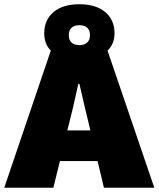

<svg xmlns="http://www.w3.org/2000/svg" viewBox="-30 -887 749 907"><path d="M431 -126H253L222 0H-10L210 -648Q179 -679 179 -730Q179 -793 223 -830Q267 -867 345 -867Q423 -867 467 -830Q511 -793 511 -730Q511 -679 478 -648L699 0H461ZM295 -721Q295 -698 308 -686Q321 -674 345 -674Q369 -674 382 -686Q395 -698 395 -721Q395 -744 382 -756Q369 -768 345 -768Q321 -768 308 -756Q295 -744 295 -721ZM397 -271 371 -379 345 -491H340L315 -379L288 -271Z"/></svg>

Font: Work Sans Black
Style: Regular
Weight: 900
Designer: Wei Huang
Foundry: Wei Huang
Version: Version 1.500